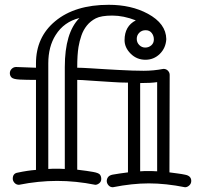

<svg xmlns="http://www.w3.org/2000/svg" viewBox="-20 -768 820 800"><path d="M377 2Q296.4 -14.2 218 -14.2Q139.6 -14.2 59.1 2Q47.9 2 40.5 -6.1Q33.2 -14.2 33.2 -23.4Q33.2 -45.9 54.2 -48.8Q95.2 -57.6 129.9 -60.1V-435.1Q88.9 -435.1 62 -436.5Q35.2 -438 28.1 -445.3Q21 -452.6 21 -463.1Q21 -473.6 28.8 -481.2Q36.6 -488.8 46.9 -488.8H47.9L129.9 -485.8V-503.9Q129.9 -613.3 210 -679.7Q292 -748 433.1 -748Q526.9 -748 595.7 -710.9Q671.9 -669.9 672.9 -605Q670.9 -567.9 645.5 -543Q620.6 -519 585.9 -519Q549.8 -519 524.4 -544.4Q499 -569.8 499 -600.6Q499 -659.2 545.9 -683.1Q494.6 -703.1 448.2 -703.1Q401.9 -703.1 379.4 -691.7Q356.9 -680.2 342 -661.6Q327.1 -643.1 319.1 -619.6Q311 -596.2 307.1 -572.3Q301.8 -539.6 301.8 -488.8V-485.8Q319.8 -485.8 355 -483.6Q390.1 -481.4 417.7 -479.7Q445.3 -478 472.7 -476.6Q537.1 -473.1 578.6 -473.1Q620.1 -473.1 661.1 -481Q672.4 -481 679.7 -473.4Q687 -465.8 687 -456.1L686 -49.8Q703.1 -47.4 720.5 -45.2Q737.8 -43 751.5 -40Q776.9 -35.2 776.9 -14.2Q776.9 -2.9 768.6 4.6Q760.3 12.2 751 12.2Q670.4 -3.9 600.1 -3.9Q530.8 -3.9 450.2 12.2Q439 12.2 431.9 3.9Q424.8 -4.4 424.8 -13.7Q424.8 -22.9 430.4 -30.3Q436 -37.6 449 -40.3Q461.9 -43 479.2 -45.2Q496.6 -47.4 513.2 -49.8V-423.8H509.8Q482.4 -423.8 450.9 -426Q419.4 -428.2 397.7 -429.4Q376 -430.7 356.4 -432.1Q318.4 -435.1 301.8 -435.1V-61Q346.2 -55.7 368.7 -51.5Q391.1 -47.4 396.5 -40.3Q401.9 -33.2 401.9 -22.2Q401.9 -11.2 393.6 -4.6Q385.3 2 377 2ZM311 -692.9Q246.6 -677.2 211.9 -622.1Q181.2 -573.7 181.2 -503.9V-64Q189.9 -64.9 199.2 -64.9Q216.3 -64.9 229 -64.9Q241.7 -64.9 250 -64V-488.8Q250 -631.8 311 -692.9ZM634.8 -425.8Q609.9 -421.9 564 -421.9V-54.2Q573.2 -55.2 582 -55.2Q599.6 -55.2 612.8 -55.2Q626 -55.2 634.8 -54.2ZM549.8 -606Q549.8 -590.8 560.3 -580.3Q570.8 -569.8 585.2 -569.8Q599.6 -569.8 610.4 -579.1Q621.1 -588.4 621.1 -603.8Q621.1 -619.1 612.1 -630.6Q603 -642.1 586.9 -642.1Q570.8 -642.1 560.3 -631.6Q549.8 -621.1 549.8 -606Z"/></svg>

Font: Ribeye Marrow
Style: Regular
Weight: 400
Designer: Astigmatic (AOETI)
Foundry: Astigmatic (AOETI)
Version: Version 1.000